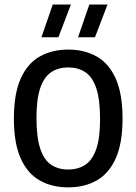

<svg xmlns="http://www.w3.org/2000/svg" viewBox="-20 -822 604 850"><path d="M282 7.5Q210 7.5 155.8 -23.2Q101.5 -54 71.5 -121Q41.5 -188 41.5 -297Q41.5 -406.5 71.5 -473.8Q101.5 -541 155.8 -571.8Q210 -602.5 282 -602.5Q354 -602.5 408.2 -571.8Q462.5 -541 492.5 -473.8Q522.5 -406.5 522.5 -297Q522.5 -188 492.5 -121Q462.5 -54 408.2 -23.2Q354 7.5 282 7.5ZM282 -71.5Q325.5 -71.5 357.2 -92.2Q389 -113 406 -161.8Q423 -210.5 423 -295Q423 -382 406 -432Q389 -482 357.2 -502.8Q325.5 -523.5 282 -523.5Q238.5 -523.5 207 -502.8Q175.5 -482 158.5 -433.2Q141.5 -384.5 141.5 -300Q141.5 -213 158.5 -163Q175.5 -113 207 -92.2Q238.5 -71.5 282 -71.5ZM325.5 -657 375.5 -802H456L400.5 -657ZM163.5 -657 213.5 -802H294L238.5 -657Z"/></svg>

Font: Encode Sans SC Condensed Medium
Style: Regular
Weight: 500
Width: 3
Designer: Multiple Designers
Foundry: Impallari Type
Version: Version 3.002